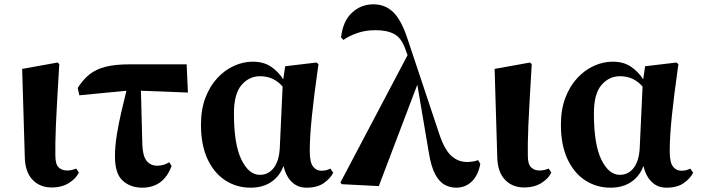

<svg xmlns="http://www.w3.org/2000/svg" viewBox="-20 -847 3228 884"><path d="M217.8 16.1Q163.1 16.1 129.4 -19.8Q95.7 -55.7 94.2 -123L82 -529.8L245.1 -559.1L252.9 -551.8Q247.1 -453.6 243.2 -384.8Q239.3 -315.9 237.3 -268.8Q235.4 -221.7 234.9 -189.2Q234.4 -156.7 234.9 -130.9Q234.9 -90.3 250.2 -76.2Q265.6 -62 288.1 -62Q302.2 -62 312.5 -64.7Q322.8 -67.4 331.1 -70.8L342.8 -53.2Q332.5 -27.3 299.3 -5.6Q266.1 16.1 217.8 16.1Z M628.9 -429.2 635.3 -181.2Q637.2 -128.4 655.3 -106.2Q673.3 -84 704.1 -84Q733.4 -84 759.3 -100.1L770 -83Q733.4 17.1 634.3 17.1Q581.1 17.1 545.2 -14.9Q509.3 -46.9 509.3 -127Q509.3 -172.9 517.6 -225.1Q525.9 -277.3 538.3 -329.8Q550.8 -382.3 562 -429.2L345.2 -408.2L337.9 -441.9Q362.3 -481 392.6 -504.9Q422.9 -528.8 467 -539.8Q511.2 -550.8 577.1 -550.8H839.4L845.2 -420.9Z M1268.1 -164.1 1281.2 -448.2Q1240.7 -496.1 1177.2 -496.1Q1127 -496.1 1092 -455.6Q1057.1 -415 1057.1 -325.2Q1057.1 -181.6 1091.6 -111.8Q1126 -42 1176.3 -42Q1215.8 -42 1240.2 -73.7Q1264.6 -105.5 1268.1 -164.1ZM1501 -70.8 1514.2 -51.8Q1501.5 -25.9 1471.4 -4.4Q1441.4 17.1 1390.1 17.1Q1351.1 17.1 1323.7 -9Q1296.4 -35.2 1285.2 -83Q1268.6 -36.6 1229.7 -9.8Q1190.9 17.1 1133.3 17.1Q1069.3 17.1 1017.6 -16.4Q965.8 -49.8 935.5 -114.5Q905.3 -179.2 905.3 -272.9Q905.3 -343.3 926 -397.5Q946.8 -451.7 981.4 -488.5Q1016.1 -525.4 1058.3 -544.2Q1100.6 -563 1143.1 -563Q1192.9 -563 1226.6 -540.8Q1260.3 -518.6 1284.2 -481.9L1293 -542L1437 -559.1L1446.3 -551.8Q1425.8 -408.2 1416 -312.3Q1406.2 -216.3 1406.2 -151.9Q1406.2 -99.6 1421.1 -80.3Q1436 -61 1459 -61Q1473.6 -61 1483.2 -63.7Q1492.7 -66.4 1501 -70.8Z M2181.2 -109.9 2191.4 -92.8Q2182.1 -41 2152.8 -12Q2123.5 17.1 2080.1 17.1Q2052.2 17.1 2027.3 3.7Q2002.4 -9.8 1983.4 -45.2Q1964.4 -80.6 1954.1 -146L1901.4 -457L1724.1 9.8L1553.2 1L1547.4 -6.8L1856.4 -592.8L1846.2 -621.1Q1828.1 -672.9 1794.9 -690.4Q1761.7 -708 1709.5 -708Q1662.1 -708 1624.8 -694.8Q1587.4 -681.6 1561 -663.1L1550.3 -674.8Q1558.6 -749 1600.1 -788.1Q1641.6 -827.1 1699.2 -827.1Q1753.9 -827.1 1791.3 -790.3Q1828.6 -753.4 1856.4 -668L2001.5 -232.9Q2025.9 -158.2 2057.9 -129.6Q2089.8 -101.1 2130.4 -101.1Q2141.6 -101.1 2156.5 -103.3Q2171.4 -105.5 2181.2 -109.9Z M2393.1 16.1Q2338.4 16.1 2304.7 -19.8Q2271 -55.7 2269.5 -123L2257.3 -529.8L2420.4 -559.1L2428.2 -551.8Q2422.4 -453.6 2418.5 -384.8Q2414.6 -315.9 2412.6 -268.8Q2410.6 -221.7 2410.2 -189.2Q2409.7 -156.7 2410.2 -130.9Q2410.2 -90.3 2425.5 -76.2Q2440.9 -62 2463.4 -62Q2477.5 -62 2487.8 -64.7Q2498 -67.4 2506.3 -70.8L2518.1 -53.2Q2507.8 -27.3 2474.6 -5.6Q2441.4 16.1 2393.1 16.1Z M2925.3 -164.1 2938.5 -448.2Q2897.9 -496.1 2834.5 -496.1Q2784.2 -496.1 2749.3 -455.6Q2714.4 -415 2714.4 -325.2Q2714.4 -181.6 2748.8 -111.8Q2783.2 -42 2833.5 -42Q2873 -42 2897.5 -73.7Q2921.9 -105.5 2925.3 -164.1ZM3158.2 -70.8 3171.4 -51.8Q3158.7 -25.9 3128.7 -4.4Q3098.6 17.1 3047.4 17.1Q3008.3 17.1 2981 -9Q2953.6 -35.2 2942.4 -83Q2925.8 -36.6 2887 -9.8Q2848.1 17.1 2790.5 17.1Q2726.6 17.1 2674.8 -16.4Q2623 -49.8 2592.8 -114.5Q2562.5 -179.2 2562.5 -272.9Q2562.5 -343.3 2583.3 -397.5Q2604 -451.7 2638.7 -488.5Q2673.3 -525.4 2715.6 -544.2Q2757.8 -563 2800.3 -563Q2850.1 -563 2883.8 -540.8Q2917.5 -518.6 2941.4 -481.9L2950.2 -542L3094.2 -559.1L3103.5 -551.8Q3083 -408.2 3073.2 -312.3Q3063.5 -216.3 3063.5 -151.9Q3063.5 -99.6 3078.4 -80.3Q3093.3 -61 3116.2 -61Q3130.9 -61 3140.4 -63.7Q3149.9 -66.4 3158.2 -70.8Z"/></svg>

Font: Source Han Serif JP Heavy
Style: Regular
Weight: 900
Designer: Ryoko NISHIZUKA  (kana & ideographs); Frank Grießhammer (Latin, Greek & Cyrillic); Wenlong ZHANG  (bopomofo); Sandoll Co
Foundry: Adobe Systems Incorporated
Version: Version 1.001;PS 1.001;hotconv 16.6.54;makeotf.lib2.5.65590